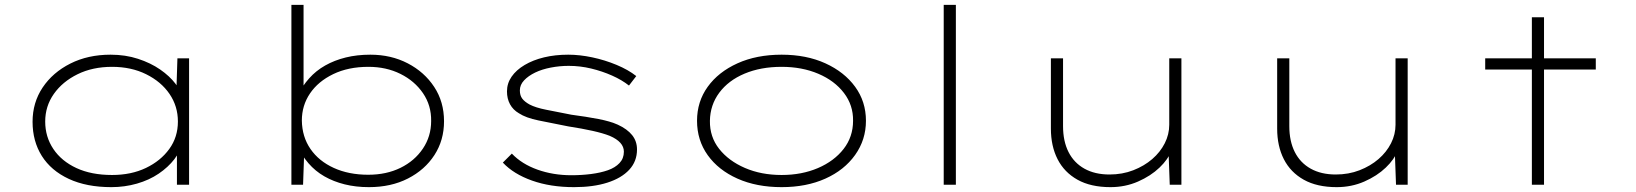

<svg xmlns="http://www.w3.org/2000/svg" viewBox="-20 -760 6731 790"><path d="M438 10Q336 10 263 -24Q190 -58 152 -118.5Q114 -179 114 -259Q114 -338 155.5 -400Q197 -462 269.5 -498.5Q342 -535 435 -535Q496 -535 548 -518Q600 -501 639 -474Q678 -447 702 -415.5Q726 -384 730 -356L705 -363L710 -520H758V0H708V-150L727 -174Q723 -138 697.5 -105Q672 -72 633 -45.5Q594 -19 543.5 -4.5Q493 10 438 10ZM441 -40Q520 -40 580.5 -69Q641 -98 676.5 -147Q712 -196 712 -260Q712 -323 677.5 -373.5Q643 -424 581.5 -454.5Q520 -485 441 -485Q361 -485 299 -454.5Q237 -424 201.5 -373.5Q166 -323 166 -260Q166 -197 199.5 -147Q233 -97 294.5 -68.5Q356 -40 441 -40Z M1498 10Q1444 10 1398 -1.5Q1352 -13 1314.5 -34.5Q1277 -56 1249 -88.5Q1221 -121 1203 -161L1232 -143L1227 0H1179V-740H1229V-386L1205 -368Q1224 -406 1252 -437.5Q1280 -469 1318 -490.5Q1356 -512 1402.5 -523.5Q1449 -535 1504 -535Q1589 -535 1657.5 -499.5Q1726 -464 1766.5 -402.5Q1807 -341 1807 -261Q1807 -183 1767.5 -122Q1728 -61 1658.5 -25.5Q1589 10 1498 10ZM1495 -41Q1570 -41 1628 -69.5Q1686 -98 1720 -148.5Q1754 -199 1754 -262Q1755 -326 1720.5 -376.5Q1686 -427 1627.5 -456Q1569 -485 1496 -485Q1413 -485 1351 -455Q1289 -425 1255.5 -375.5Q1222 -326 1222 -264Q1223 -197 1257.5 -147Q1292 -97 1353.5 -69Q1415 -41 1495 -41Z M2342 10Q2245 10 2169 -17Q2093 -44 2049 -91L2086 -128Q2127 -85 2191.5 -62Q2256 -39 2331 -39Q2373 -39 2412 -44Q2451 -49 2481 -59.5Q2511 -70 2529 -89Q2547 -108 2547 -136Q2547 -176 2489 -201Q2461 -212 2418.5 -221.5Q2376 -231 2318 -240Q2247 -254 2195.5 -264.5Q2144 -275 2115 -294Q2091 -308 2078.5 -331Q2066 -354 2066 -384Q2066 -417 2085 -444.5Q2104 -472 2138.5 -492.5Q2173 -513 2218.5 -524Q2264 -535 2318 -535Q2365 -535 2417 -524Q2469 -513 2517 -493Q2565 -473 2598 -447L2568 -408Q2539 -431 2498.5 -449Q2458 -467 2412.5 -478Q2367 -489 2320 -489Q2283 -489 2246.5 -482Q2210 -475 2182 -461.5Q2154 -448 2136.5 -429.5Q2119 -411 2119 -388Q2119 -367 2129 -354Q2139 -341 2159 -330Q2184 -317 2227 -308.5Q2270 -300 2331 -288Q2392 -280 2441.5 -270.5Q2491 -261 2522 -247Q2561 -229 2581 -204Q2601 -179 2601 -145Q2601 -96 2569 -61.5Q2537 -27 2479 -8.5Q2421 10 2342 10Z M3196 10Q3093 10 3014.5 -25Q2936 -60 2892 -121.5Q2848 -183 2848 -263Q2848 -342 2892 -403Q2936 -464 3014.5 -499.5Q3093 -535 3196 -535Q3298 -535 3376 -499.5Q3454 -464 3498.5 -403Q3543 -342 3543 -263Q3543 -185 3498.5 -122.5Q3454 -60 3376 -25Q3298 10 3196 10ZM3196 -40Q3279 -40 3345.5 -68.5Q3412 -97 3451 -147Q3490 -197 3490 -263Q3491 -327 3452.5 -377.5Q3414 -428 3347 -456.5Q3280 -485 3196 -485Q3110 -485 3043.5 -457Q2977 -429 2939.5 -378.5Q2902 -328 2901 -263Q2900 -197 2939 -147.5Q2978 -98 3045 -69Q3112 -40 3196 -40Z M3863 0V-740H3913V0Z M4549 10Q4468 10 4413.5 -20.5Q4359 -51 4331.5 -105Q4304 -159 4304 -231V-520H4354V-241Q4354 -179 4376.5 -134.5Q4399 -90 4442 -66Q4485 -42 4545 -42Q4598 -42 4643 -59.5Q4688 -77 4721 -105.5Q4754 -134 4772.5 -170.5Q4791 -207 4791 -247V-520H4841V0H4793L4788 -137L4798 -138Q4787 -105 4751 -70.5Q4715 -36 4662.5 -13Q4610 10 4549 10Z M5480 10Q5399 10 5344.5 -20.5Q5290 -51 5262.5 -105Q5235 -159 5235 -231V-520H5285V-241Q5285 -179 5307.5 -134.5Q5330 -90 5373 -66Q5416 -42 5476 -42Q5529 -42 5574 -59.5Q5619 -77 5652 -105.5Q5685 -134 5703.5 -170.5Q5722 -207 5722 -247V-520H5772V0H5724L5719 -137L5729 -138Q5718 -105 5682 -70.5Q5646 -36 5593.5 -13Q5541 10 5480 10Z M6283 0V-689H6333V0ZM6091 -474V-520H6546V-474Z"/></svg>

Font: Lexend Zetta ExtraLight
Style: Regular
Weight: 250
Version: Version 1.007